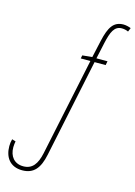

<svg xmlns="http://www.w3.org/2000/svg" viewBox="-232 -840 814 1156"><g transform="rotate(15 175.0 -262.0)"><path d="M26 241C97 241 133 198 151 110L279 -501H348L353 -526H284L306 -627C322 -699 339 -740 386 -740C401 -740 416 -736 426 -731L436 -755C427 -759 406 -765 390 -765C328 -765 302 -723 282 -635L258 -527L197 -521L193 -501H253L125 108C110 178 82 216 26 216C-30 216 -61 177 -61 120C-61 107 -59 95 -57 83L-80 76C-84 91 -86 104 -86 120C-86 188 -51 241 26 241Z"/></g></svg>

Font: Noto Sans ExtraCondensed Thin
Style: Italic
Weight: 100
Width: 2
Italic angle: -12°
Designer: Monotype Design Team
Foundry: Monotype Imaging Inc.
Version: Version 2.013